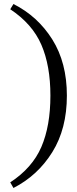

<svg xmlns="http://www.w3.org/2000/svg" viewBox="-20 -750 383 956"><path d="M47 186 31 158Q141 86 186 -18.5Q231 -123 231 -274Q231 -423 186 -527Q141 -631 31 -704L47 -730Q168 -669 240.5 -553.5Q313 -438 313 -274Q313 -109 240.5 7.5Q168 124 47 186Z"/></svg>

Font: STIX Two Text
Style: Regular
Weight: 400
Designer: Ross Mills, John Hudson & Paul Hanslow, Tiro Typeworks Ltd; with prior portions MicroPress Inc., and Coen Hoffman.
Foundry: Tiro Typeworks Ltd
Version: Version 2.13 b171